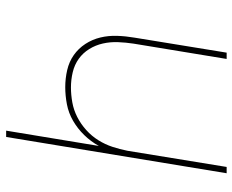

<svg xmlns="http://www.w3.org/2000/svg" viewBox="-88 -688 775 640"><g transform="rotate(-90 300.0 -367.5)"><path d="M43 0 164 -735H185L134 -426Q149 -453 170.5 -475Q192 -497 218 -512Q244 -527 273 -532.5Q302 -538 330 -538Q359 -538 387 -531.5Q415 -525 437 -509.5Q459 -494 474 -471Q489 -448 495.5 -421Q502 -394 501 -365Q500 -336 495 -307L445 0H424L475 -310Q479 -336 480 -362Q481 -388 475.5 -412.5Q470 -437 457 -458Q444 -479 424.5 -493Q405 -507 380 -513Q355 -519 329 -519Q305 -519 279.5 -514.5Q254 -510 230.5 -498Q207 -486 187 -468Q167 -450 153 -427.5Q139 -405 131 -380.5Q123 -356 118 -331L64 0Z"/></g></svg>

Font: Iosevka Curly ThExObl
Style: Regular
Weight: 100
Width: 7
Italic angle: -9°
Monospace: yes
Designer: Belleve Invis
Foundry: Belleve Invis
Version: Version 11.1.0; ttfautohint (v1.8.3)